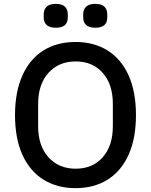

<svg xmlns="http://www.w3.org/2000/svg" viewBox="-20 -964 784 997"><path d="M207 -873V-890Q207 -915 222.5 -929.5Q238 -944 270 -944Q302 -944 317 -929.5Q332 -915 332 -890V-873Q332 -820 270 -820Q238 -820 222.5 -834Q207 -848 207 -873ZM412 -873V-890Q412 -915 427.5 -929.5Q443 -944 475 -944Q507 -944 522 -929.5Q537 -915 537 -890V-873Q537 -820 475 -820Q443 -820 427.5 -834Q412 -848 412 -873ZM58 -366Q58 -487 96.5 -572.5Q135 -658 205.5 -702Q276 -746 372 -746Q468 -746 538.5 -702Q609 -658 647.5 -573Q686 -488 686 -366Q686 -245 647.5 -160Q609 -75 538.5 -31Q468 13 372 13Q277 13 206 -31Q135 -75 96.5 -160Q58 -245 58 -366ZM566 -309V-424Q566 -526 513.5 -585.5Q461 -645 373 -645Q285 -645 231.5 -585.5Q178 -526 178 -424V-309Q178 -207 231.5 -147.5Q285 -88 373 -88Q461 -88 513.5 -147.5Q566 -207 566 -309Z"/></svg>

Font: IBM Plex Sans JP Medm
Style: Regular
Weight: 500
Designer: Mike Abbink; Paul van der Laan; Pieter van Rosmalen; Wujin Sim; Yejin Wi; Jinhee Kim; Boomi Park; Yona Kim; Kichan Ma
Foundry: Sandoll Inc.
Version: Version 1.002